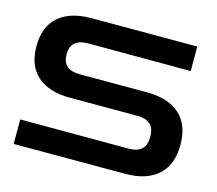

<svg xmlns="http://www.w3.org/2000/svg" viewBox="-103 -849 1109 983"><g transform="rotate(15 451.5 -357.5)"><path d="M47 5V-125L622 -124Q666 -124 689.5 -144.5Q713 -165 713 -211Q713 -257 689.5 -277.5Q666 -298 622 -298H264Q153 -298 91.5 -351.5Q30 -405 30 -509Q30 -613 91.5 -666.5Q153 -720 264 -720H826V-590L281 -591Q238 -591 214 -571.5Q190 -552 190 -509Q190 -466 214 -446.5Q238 -427 281 -427H639Q750 -427 811.5 -372.5Q873 -318 873 -211Q873 -105 811.5 -50Q750 5 639 5Z"/></g></svg>

Font: Zen Dots
Style: Regular
Weight: 400
Designer: Yoshimichi Ohira
Foundry: A-1 Corp ZenFonts
Version: Version 1.000; ttfautohint (v1.8.3)